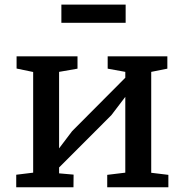

<svg xmlns="http://www.w3.org/2000/svg" viewBox="-20 -794 781 814"><path d="M120.6 -62V-488.8L50.3 -503.4V-555.2H308.6V-502.9L230.5 -489.3V-165L285.6 -237.8L511.2 -464.4V-489.3L436.5 -502.9V-555.2H689.5V-502.9L621.1 -489.3V-61.5L693.8 -52.7V0H434.6V-52.7L511.2 -62V-383.3L452.1 -305.7L230.5 -84V-59.1L292 -53.7L291.5 0H48.8V-53.2ZM512.7 -774.4V-697.3H240.2V-774.4Z"/></svg>

Font: Merriweather
Style: Regular
Weight: 400
Designer: Eben Sorkin
Foundry: Eben Sorkin
Version: Version 1.584; ttfautohint (v1.8.1)